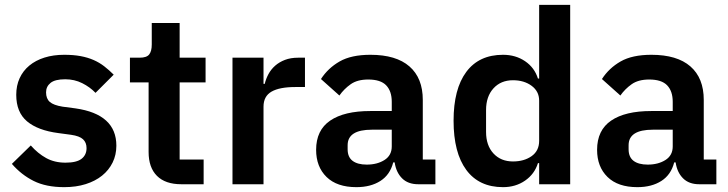

<svg xmlns="http://www.w3.org/2000/svg" viewBox="-20 -760 3005 792"><path d="M245 12Q170 12 119 -13.5Q68 -39 29 -84L107 -160Q136 -127 170.5 -108Q205 -89 250 -89Q296 -89 316.5 -105Q337 -121 337 -149Q337 -172 322.5 -185.5Q308 -199 273 -204L221 -211Q136 -222 91.5 -259.5Q47 -297 47 -369Q47 -407 61 -437.5Q75 -468 101 -489.5Q127 -511 163.5 -522.5Q200 -534 245 -534Q283 -534 312.5 -528.5Q342 -523 366 -512.5Q390 -502 410 -486.5Q430 -471 449 -452L374 -377Q351 -401 319 -417Q287 -433 249 -433Q207 -433 188.5 -418Q170 -403 170 -379Q170 -353 185.5 -339.5Q201 -326 238 -320L291 -313Q460 -289 460 -159Q460 -121 444.5 -89.5Q429 -58 401 -35.5Q373 -13 333.5 -0.5Q294 12 245 12Z M728 0Q662 0 627.5 -34.5Q593 -69 593 -133V-420H516V-522H556Q585 -522 595.5 -535.5Q606 -549 606 -576V-665H721V-522H828V-420H721V-102H820V0Z M939 0V-522H1067V-414H1072Q1077 -435 1087.5 -454.5Q1098 -474 1115 -489Q1132 -504 1155.5 -513Q1179 -522 1210 -522H1238V-401H1198Q1133 -401 1100 -382Q1067 -363 1067 -320V0Z M1705 0Q1663 0 1638.5 -24.5Q1614 -49 1608 -90H1602Q1589 -39 1549 -13.5Q1509 12 1450 12Q1370 12 1327 -30Q1284 -72 1284 -142Q1284 -223 1342 -262.5Q1400 -302 1507 -302H1596V-340Q1596 -384 1573 -408Q1550 -432 1499 -432Q1454 -432 1426.5 -412.5Q1399 -393 1380 -366L1304 -434Q1333 -479 1381 -506.5Q1429 -534 1508 -534Q1614 -534 1669 -486Q1724 -438 1724 -348V-102H1776V0ZM1493 -81Q1536 -81 1566 -100Q1596 -119 1596 -156V-225H1514Q1414 -225 1414 -161V-144Q1414 -112 1434.5 -96.5Q1455 -81 1493 -81Z M2204 -87H2199Q2185 -42 2146 -15Q2107 12 2055 12Q1956 12 1903.5 -59Q1851 -130 1851 -262Q1851 -393 1903.5 -463.5Q1956 -534 2055 -534Q2107 -534 2146 -507.5Q2185 -481 2199 -436H2204V-740H2332V0H2204ZM2096 -94Q2142 -94 2173 -116Q2204 -138 2204 -179V-345Q2204 -383 2173 -406Q2142 -429 2096 -429Q2046 -429 2015.5 -395.5Q1985 -362 1985 -306V-216Q1985 -160 2015.5 -127Q2046 -94 2096 -94Z M2864 0Q2822 0 2797.5 -24.5Q2773 -49 2767 -90H2761Q2748 -39 2708 -13.5Q2668 12 2609 12Q2529 12 2486 -30Q2443 -72 2443 -142Q2443 -223 2501 -262.5Q2559 -302 2666 -302H2755V-340Q2755 -384 2732 -408Q2709 -432 2658 -432Q2613 -432 2585.5 -412.5Q2558 -393 2539 -366L2463 -434Q2492 -479 2540 -506.5Q2588 -534 2667 -534Q2773 -534 2828 -486Q2883 -438 2883 -348V-102H2935V0ZM2652 -81Q2695 -81 2725 -100Q2755 -119 2755 -156V-225H2673Q2573 -225 2573 -161V-144Q2573 -112 2593.5 -96.5Q2614 -81 2652 -81Z"/></svg>

Font: IBM Plex Sans Thai Looped SemiBold
Style: Regular
Weight: 600
Designer: Mike Abbink, Paul van der Laan, Pieter van Rosmalen, Ben Mitchell, Mark Frömberg
Foundry: Bold Monday
Version: Version 1.1